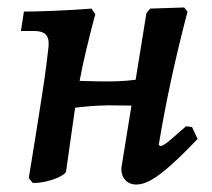

<svg xmlns="http://www.w3.org/2000/svg" viewBox="-20 -482 567 514"><path d="M68 8 57 -5Q66 -59 75 -116Q84 -173 92 -224Q100 -275 104.5 -311Q109 -347 110 -358Q112 -379 103 -389Q94 -399 72 -399H36L44 -451Q73 -451 123.5 -453Q174 -455 225 -459L235 -444Q222 -395 211 -349Q200 -303 192 -259.5Q184 -216 178 -172L157 -24Q157 -18 142 -10Q127 -2 106.5 3Q86 8 68 8ZM141 -189 153 -266Q183 -266 212 -265Q241 -264 270 -264Q297 -264 320 -266Q343 -268 379 -273L369 -199L268 -200Q261 -200 240.5 -199Q220 -198 193 -195Q166 -192 141 -189ZM494 -142 509 -110Q467 -66 436.5 -39Q406 -12 384.5 0Q363 12 345 12Q324 12 313 -3Q302 -18 306 -39L372 -447L382 -459L473 -462L482 -451Q456 -351 437.5 -265Q419 -179 405 -94L409 -91Q413 -91 419 -94.5Q425 -98 438.5 -109.5Q452 -121 478 -144Z"/></svg>

Font: Alegreya SemiBold
Style: Italic
Weight: 600
Italic angle: -7°
Designer: Juan Pablo del Peral
Foundry: Huerta Tipografica
Version: Version 2.009